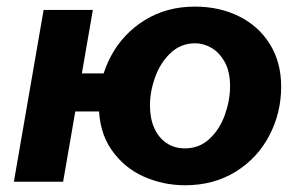

<svg xmlns="http://www.w3.org/2000/svg" viewBox="-20 -550 908 581"><path d="M279.2 -232.4Q279.2 -311.2 315.4 -379.5Q351.6 -447.8 417.8 -488.9Q484 -530 569.6 -530Q644.2 -530 703.5 -500.5Q762.8 -471 796.8 -416.3Q830.8 -361.6 830.8 -287.6Q830.8 -208.6 795.1 -140.1Q759.4 -71.6 693.3 -30.5Q627.2 10.6 539.8 10.6Q474.4 10.6 415.1 -15.6Q355.8 -41.8 317.5 -96.6Q279.2 -151.4 279.2 -232.4ZM676.2 -288.8Q676.2 -333.6 659.9 -362.6Q643.6 -391.6 619.6 -405.3Q595.6 -419 571 -419Q527 -419 496.1 -389.6Q465.2 -360.2 449.5 -316.6Q433.8 -273 433.8 -231.2Q433.8 -192 446.7 -162.8Q459.6 -133.6 483.6 -117.3Q507.6 -101 539.4 -101Q583.4 -101 614.3 -130.1Q645.2 -159.2 660.7 -203.1Q676.2 -247 676.2 -288.8ZM112 -520H261L171 0H22ZM186.8 -327.8H362.8L356.8 -212.8H180.8Z"/></svg>

Font: Fixel Italic Variable Display Thin
Style: Italic
Weight: 100
Italic angle: -10°
Designer: AlfaBravo + MacPaw
Foundry: Kyrylo Tkachov, Marchela Mozhyna, Serhii Makarenko, Maria Weinstein, Zakhar Kryvoshyya
Version: Version 1.210;Glyphs 3.2 (3217)